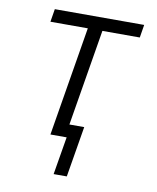

<svg xmlns="http://www.w3.org/2000/svg" viewBox="-78 -581 657 804"><g transform="rotate(10 250.0 -179.5)"><path d="M205 161 232 0H163L240 -465H81L90 -520H470L461 -465H302L234 -55H297L261 161Z"/></g></svg>

Font: Iosevka Term Curly Lt Obl
Style: Regular
Weight: 300
Italic angle: -9°
Designer: Belleve Invis
Foundry: Belleve Invis
Version: Version 32.3.0